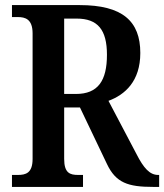

<svg xmlns="http://www.w3.org/2000/svg" viewBox="-20 -734 645 754"><path d="M27 0H306V-47H287C255 -47 232 -54 232 -110V-312H294L400 -90C435 -16 483 0 581 0H605V-47H601C568 -47 544 -74 516 -129L406 -338C471 -362 531 -415 531 -526C531 -651 461 -714 293 -714H27V-667H50C79 -667 108 -659 108 -603V-110C108 -54 81 -47 50 -47H27ZM278 -365H232V-661H281C364 -661 400 -617 400 -519C400 -417 365 -365 278 -365Z"/></svg>

Font: Noto Serif Bengali Condensed SemiBold
Style: Regular
Weight: 600
Width: 3
Designer: Juan Bruce, Universal Thirst, Indian Type Foundry and the Monotype Design Team.
Foundry: Monotype Imaging Inc.
Version: Version 2.003